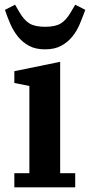

<svg xmlns="http://www.w3.org/2000/svg" viewBox="-20 -797 383 817"><path d="M41 -60H105V-431L41 -444V-494L236 -534V-60H300V0H41ZM172 -587Q131 -587 103.5 -602Q76 -617 56.5 -641Q37 -665 24 -695Q11 -725 1 -755L44 -777L64 -743Q82 -712 105 -697.5Q128 -683 172 -683Q216 -683 239 -697.5Q262 -712 280 -743L300 -777L343 -755Q332 -725 319.5 -695Q307 -665 287.5 -641Q268 -617 240 -602Q212 -587 172 -587Z"/></svg>

Font: IBM Plex Serif SmBld
Style: Regular
Weight: 600
Designer: Mike Abbink, Paul van der Laan, Pieter van Rosmalen
Foundry: Bold Monday
Version: Version 3.001